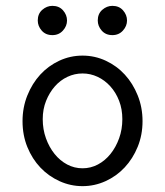

<svg xmlns="http://www.w3.org/2000/svg" viewBox="-20 -630 565 656"><path d="M314 -560Q314 -583 329.5 -596.5Q345 -610 364 -610Q387 -610 400.5 -594.5Q414 -579 414 -560Q414 -541 400 -525.5Q386 -510 364 -510Q341 -510 327.5 -525.5Q314 -541 314 -560ZM109 -560Q109 -583 124.5 -596.5Q140 -610 159 -610Q182 -610 195.5 -594.5Q209 -579 209 -560Q209 -541 195 -525.5Q181 -510 159 -510Q136 -510 122.5 -525.5Q109 -541 109 -560ZM57 -216Q57 -263 73.5 -304Q90 -345 117.5 -375Q145 -405 182.5 -422.5Q220 -440 262 -440Q304 -440 341.5 -422.5Q379 -405 406.5 -375Q434 -345 450.5 -304Q467 -263 467 -216Q467 -169 450.5 -128.5Q434 -88 406 -58Q378 -28 340.5 -11Q303 6 262 6Q221 6 183.5 -11Q146 -28 118 -57.5Q90 -87 73.5 -127.5Q57 -168 57 -216ZM126 -223Q126 -188 137 -157.5Q148 -127 166.5 -104Q185 -81 209.5 -68Q234 -55 262 -55Q290 -55 314.5 -68Q339 -81 357.5 -104Q376 -127 387 -157.5Q398 -188 398 -223Q398 -257 387 -285.5Q376 -314 357 -335Q338 -356 313.5 -367.5Q289 -379 262 -379Q235 -379 210.5 -367.5Q186 -356 167.5 -335Q149 -314 137.5 -285.5Q126 -257 126 -223Z"/></svg>

Font: CMU Typewriter Custom
Style: Regular
Weight: 500
Monospace: yes
Version: Version 0.7.0